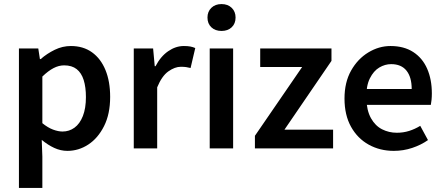

<svg xmlns="http://www.w3.org/2000/svg" viewBox="-20 -729 2178 943"><path d="M73 194V-491H168L176 -439H180Q211 -466 249 -484.5Q287 -503 328 -503Q389 -503 432 -472Q475 -441 498 -385Q521 -329 521 -253Q521 -169 491 -109.5Q461 -50 413.5 -19Q366 12 311 12Q278 12 246.5 -2.5Q215 -17 185 -42L188 40V194ZM287 -83Q320 -83 346 -102Q372 -121 387 -159Q402 -197 402 -252Q402 -301 391 -336Q380 -371 356.5 -389.5Q333 -408 295 -408Q269 -408 243 -394.5Q217 -381 188 -353V-124Q215 -102 240.5 -92.5Q266 -83 287 -83Z M637 0V-491H732L740 -404H744Q769 -452 806 -477.5Q843 -503 883 -503Q902 -503 915 -500.5Q928 -498 939 -493L916 -395Q904 -398 894 -399.5Q884 -401 868 -401Q839 -401 807 -378.5Q775 -356 752 -300V0Z M1010 0V-491H1125V0ZM1068 -577Q1037 -577 1018 -595Q999 -613 999 -643Q999 -672 1018 -690.5Q1037 -709 1068 -709Q1099 -709 1118 -690.5Q1137 -672 1137 -643Q1137 -613 1118 -595Q1099 -577 1068 -577Z M1232 0V-62L1464 -400H1258V-491H1608V-430L1377 -92H1616V0Z M1914 12Q1846 12 1791 -18.5Q1736 -49 1704 -106.5Q1672 -164 1672 -245Q1672 -325 1704.5 -382.5Q1737 -440 1789 -471.5Q1841 -503 1898 -503Q1964 -503 2009.5 -473.5Q2055 -444 2078 -391.5Q2101 -339 2101 -270Q2101 -254 2099.5 -238.5Q2098 -223 2096 -214H1760L1758 -292H2002Q2002 -350 1976.5 -382Q1951 -414 1901 -414Q1871 -414 1843 -397.5Q1815 -381 1796.5 -344Q1778 -307 1779 -246Q1781 -186 1802 -148.5Q1823 -111 1856.5 -94Q1890 -77 1929 -77Q1961 -77 1989.5 -86Q2018 -95 2044 -111L2082 -41Q2048 -17 2004.5 -2.5Q1961 12 1914 12Z"/></svg>

Font: Mada SemiBold
Style: Regular
Weight: 600
Designer: Khaled Hosny
Version: Version 1.5